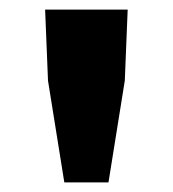

<svg xmlns="http://www.w3.org/2000/svg" viewBox="-20 -704 360 400"><path d="M114 -324 80 -536 74 -684H246L240 -536L206 -324Z"/></svg>

Font: Assistant ExtraBold
Style: Regular
Weight: 800
Designer: Hebrew By Ben Nathan, Latin by Paul Hunt
Version: Version 3.000